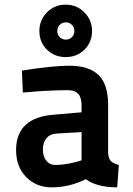

<svg xmlns="http://www.w3.org/2000/svg" viewBox="-20 -793 570 824"><path d="M444 -342V-136Q446 -111 456.5 -101Q467 -91 490 -85L483 11Q396 11 348 -24Q278 11 202 11Q136 11 92.5 -33Q49 -77 49 -149Q49 -289 213 -301L330 -311V-343Q330 -406 272 -406Q232 -406 183.5 -403.5Q135 -401 106 -398L78 -396L74 -490Q204 -511 278 -511Q361 -511 402.5 -471.5Q444 -432 444 -342ZM330 -226 226 -220Q196 -219 180 -200.5Q164 -182 164 -152Q164 -122 178.5 -103.5Q193 -85 218 -85Q242 -85 270 -90Q298 -95 314 -100L330 -105ZM149 -660Q149 -707 181.5 -740Q214 -773 262 -773Q309 -773 342 -740Q375 -707 375 -660Q375 -612 342.5 -580Q310 -548 262 -548Q214 -548 181.5 -580Q149 -612 149 -660ZM263 -623Q278 -623 288.5 -633.5Q299 -644 299 -660Q299 -676 288.5 -686.5Q278 -697 263 -697Q247 -697 236.5 -686.5Q226 -676 226 -660Q226 -644 236.5 -633.5Q247 -623 263 -623Z"/></svg>

Font: TypoPRO Titillium Maps
Style: 800 wt
Weight: 800
Designer: Campivisivi
Foundry: Accademia di Belle Arti di Urbino and students of MA course of Visual design
Version: Version 001.001